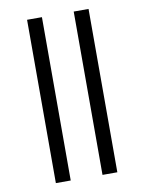

<svg xmlns="http://www.w3.org/2000/svg" viewBox="-86 -823 663 883"><g transform="rotate(-10 246.0 -381.5)"><path d="M102.5 0V-762.7H171.9V0ZM320.3 0V-762.7H389.6V0Z"/></g></svg>

Font: Open Sans Condensed
Style: Regular
Weight: 400
Width: 3
Designer: Monotype Design Team
Foundry: Monotype Imaging Inc.
Version: Version 3.000